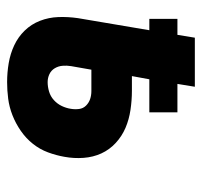

<svg xmlns="http://www.w3.org/2000/svg" viewBox="-34 -526 568 540"><g transform="rotate(90 250.0 -256.0)"><path d="M211 8Q184 8 157.5 3.5Q131 -1 107.5 -12Q84 -23 66 -41.5Q48 -60 38.5 -84.5Q29 -109 28 -136Q27 -163 31 -191L65 -392H33V-471H78L86 -520H224L216 -471H296V-392H203L194 -343H235Q262 -343 289 -339Q316 -335 339.5 -325Q363 -315 382 -297.5Q401 -280 411.5 -257Q422 -234 424 -207Q426 -180 421 -153Q417 -130 408.5 -107Q400 -84 384.5 -64.5Q369 -45 348 -30.5Q327 -16 304 -7Q281 2 257.5 5Q234 8 211 8ZM211 -106Q224 -106 237.5 -110Q251 -114 261.5 -123.5Q272 -133 278 -145.5Q284 -158 286 -171Q288 -183 286.5 -194.5Q285 -206 277 -214Q269 -222 258.5 -225.5Q248 -229 236 -229H176L166 -172Q164 -160 165 -148Q166 -136 172 -126Q178 -116 188.5 -111Q199 -106 211 -106Z"/></g></svg>

Font: Iosevka Heavy
Style: Italic
Weight: 900
Italic angle: -9°
Monospace: yes
Designer: Belleve Invis
Foundry: Belleve Invis
Version: Version 32.5.0; ttfautohint (v1.8.4)